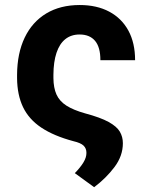

<svg xmlns="http://www.w3.org/2000/svg" viewBox="-20 -573 615 776"><path d="M302.1 -552.7Q371.3 -552.7 421.5 -525.9Q471.8 -499.1 498.9 -449.3Q526 -399.5 526 -329.7H385.7Q385.9 -381.9 364.3 -407.8Q342.6 -433.6 301.8 -433.6Q267.5 -433.6 243.9 -414.7Q220.4 -395.8 208.3 -359.4Q196.2 -323 195.9 -270.9V-257.4Q196.2 -218 208.3 -191Q220.5 -164 248.6 -146Q276.8 -128.1 323.4 -115Q386.1 -98.2 419.1 -80Q452.1 -61.8 464.3 -40.9Q476.6 -19.9 476.6 5.7Q476.6 57.2 442.7 102.2Q408.8 147.2 360.5 183.6L282.4 126.8Q305.6 102.9 317.5 83Q329.5 63.1 329.3 44.9Q329.5 27 317.9 15.7Q306.3 4.5 277 -2.3Q197.5 -23.6 147.2 -57.1Q97 -90.5 73.2 -139.9Q49.5 -189.3 49 -257.4V-270.9Q49.5 -357.7 79.8 -421Q110.2 -484.4 166.9 -518.6Q223.6 -552.7 302.1 -552.7Z"/></svg>

Font: Inter V
Style: 
Weight: 400
Designer: Rasmus Andersson
Foundry: rsms
Version: Version 4.000;git-a3f224843